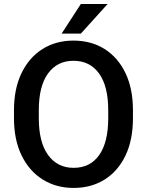

<svg xmlns="http://www.w3.org/2000/svg" viewBox="-20 -922 729 952"><path d="M639.2 -375V-335.9Q639.2 -228.5 602.3 -151.1Q565.4 -73.7 499.3 -32Q433.1 9.8 345.2 9.8Q258.3 9.8 191.7 -32Q125 -73.7 87.2 -151.1Q49.3 -228.5 49.3 -335.9V-375Q49.3 -482.4 86.9 -559.8Q124.5 -637.2 190.9 -679Q257.3 -720.7 344.2 -720.7Q432.1 -720.7 498.5 -679Q564.9 -637.2 602.1 -559.8Q639.2 -482.4 639.2 -375ZM516.6 -335.9V-376Q516.6 -494.6 471.2 -557.6Q425.8 -620.6 344.2 -620.6Q263.7 -620.6 218 -557.6Q172.4 -494.6 172.4 -376V-335.9Q172.4 -216.8 218.5 -153.3Q264.6 -89.8 345.2 -89.8Q427.2 -89.8 471.9 -153.3Q516.6 -216.8 516.6 -335.9ZM285.6 -755.4 380.9 -902.3H513.7L380.9 -755.4Z"/></svg>

Font: Vazirmatn RD UI FD Medium
Style: Regular
Weight: 500
Designer: Saber Rastikerdar
Foundry: Saber Rastikerdar
Version: Version 33.003